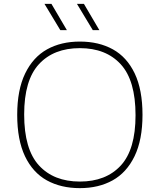

<svg xmlns="http://www.w3.org/2000/svg" viewBox="-20 -964 826 993"><path d="M69 -370Q69 -499 110 -583.8Q151 -668.5 223.5 -708.8Q296 -749 393 -749Q491 -749 563.8 -708.8Q636.5 -668.5 676.8 -584Q717 -499.5 717 -370Q717 -241 676 -156.2Q635 -71.5 562.5 -31.2Q490 9 393 9Q295 9 222.2 -31.2Q149.5 -71.5 109.2 -156Q69 -240.5 69 -370ZM681 -368Q681 -548 604.5 -631.5Q528 -715 393 -715Q258 -715 181.5 -632.2Q105 -549.5 105 -372Q105 -192 181.5 -108.5Q258 -25 393 -25Q528 -25 604.5 -107.8Q681 -190.5 681 -368ZM292 -808 210 -944H246L326 -808ZM460 -808 378 -944H414L494 -808Z"/></svg>

Font: Encode Sans Expanded Thin
Style: Regular
Weight: 250
Width: 7
Designer: Multiple Designers
Foundry: Impallari Type
Version: Version 2.000